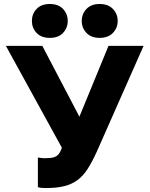

<svg xmlns="http://www.w3.org/2000/svg" viewBox="-20 -930 750 963"><path d="M210 13.2Q199 13.2 188.5 12.3Q178 11.5 170 8.5V-140Q178 -139 186 -137.8Q194 -136.5 205 -136.5Q234.3 -136.5 250 -141.2Q265.7 -145.8 274.7 -157.6Q283.8 -169.3 290.3 -189L9.5 -700H192.2L378.3 -344.7L524.2 -700H700.2L466 -170.5Q442.7 -119.2 420.3 -83.9Q398 -48.7 369.3 -27.3Q340.7 -6 302.4 3.6Q264.2 13.2 210 13.2ZM230.2 -740Q186.7 -740 163.3 -765Q140 -790 140 -825Q140 -860 163.3 -885Q186.7 -910 230.2 -910Q272.7 -910 296.2 -885Q319.7 -860 319.7 -825Q319.7 -790 296.2 -765Q272.7 -740 230.2 -740ZM479.9 -740Q437.3 -740 413.7 -765Q390 -790 390 -825Q390 -860 413.6 -885Q437.2 -910 479.9 -910Q522.7 -910 546.5 -885Q570.3 -860 570.3 -825Q570.3 -790 546.4 -765Q522.4 -740 479.9 -740Z"/></svg>

Font: Golos Text
Style: Regular
Weight: 400
Designer: A.Korolkova, Vitaly Kuzmin
Foundry: ParaType Ltd
Version: Version 2.004